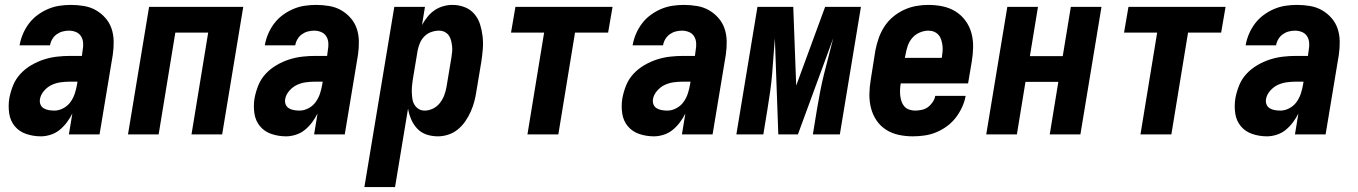

<svg xmlns="http://www.w3.org/2000/svg" viewBox="-20 -548 5540 783"><path d="M147 8Q116 8 87.5 -1.5Q59 -11 40.5 -33Q22 -55 17.5 -85.5Q13 -116 18 -147Q23 -174 33.5 -200Q44 -226 63.5 -247Q83 -268 108 -282.5Q133 -297 159.5 -305.5Q186 -314 213 -317Q240 -320 266 -320H314L317 -343Q320 -358 319 -373Q318 -388 310.5 -400Q303 -412 289.5 -417.5Q276 -423 261 -423Q248 -423 235 -419.5Q222 -416 211 -408Q200 -400 193 -388Q186 -376 184 -363H60V-364Q64 -387 73.5 -409.5Q83 -432 98 -452Q113 -472 133.5 -487Q154 -502 176.5 -511.5Q199 -521 222.5 -524.5Q246 -528 269 -528Q296 -528 322.5 -523.5Q349 -519 371 -506.5Q393 -494 410 -474.5Q427 -455 435 -431Q443 -407 443.5 -380Q444 -353 440 -325L386 0H261L275 -85Q266 -67 253 -49.5Q240 -32 223.5 -18.5Q207 -5 186.5 1.5Q166 8 147 8ZM202 -97Q220 -97 238 -106.5Q256 -116 267.5 -132Q279 -148 285 -166.5Q291 -185 294 -203L296 -215H266Q247 -215 228 -212.5Q209 -210 191.5 -202Q174 -194 160 -178Q146 -162 143 -144Q141 -132 145 -122Q149 -112 158 -106.5Q167 -101 178.5 -99Q190 -97 202 -97Z M502 0 588 -520H972L886 0H761L829 -415H695L627 0Z M1147 8Q1116 8 1087.5 -1.5Q1059 -11 1040.5 -33Q1022 -55 1017.5 -85.5Q1013 -116 1018 -147Q1023 -174 1033.5 -200Q1044 -226 1063.5 -247Q1083 -268 1108 -282.5Q1133 -297 1159.5 -305.5Q1186 -314 1213 -317Q1240 -320 1266 -320H1314L1317 -343Q1320 -358 1319 -373Q1318 -388 1310.5 -400Q1303 -412 1289.5 -417.5Q1276 -423 1261 -423Q1248 -423 1235 -419.5Q1222 -416 1211 -408Q1200 -400 1193 -388Q1186 -376 1184 -363H1060V-364Q1064 -387 1073.5 -409.5Q1083 -432 1098 -452Q1113 -472 1133.5 -487Q1154 -502 1176.5 -511.5Q1199 -521 1222.5 -524.5Q1246 -528 1269 -528Q1296 -528 1322.5 -523.5Q1349 -519 1371 -506.5Q1393 -494 1410 -474.5Q1427 -455 1435 -431Q1443 -407 1443.5 -380Q1444 -353 1440 -325L1386 0H1261L1275 -85Q1266 -67 1253 -49.5Q1240 -32 1223.5 -18.5Q1207 -5 1186.5 1.5Q1166 8 1147 8ZM1202 -97Q1220 -97 1238 -106.5Q1256 -116 1267.5 -132Q1279 -148 1285 -166.5Q1291 -185 1294 -203L1296 -215H1266Q1247 -215 1228 -212.5Q1209 -210 1191.5 -202Q1174 -194 1160 -178Q1146 -162 1143 -144Q1141 -132 1145 -122Q1149 -112 1158 -106.5Q1167 -101 1178.5 -99Q1190 -97 1202 -97Z M1466 215 1588 -520H1713L1701 -446Q1711 -464 1723.5 -479.5Q1736 -495 1752 -506Q1768 -517 1787 -522.5Q1806 -528 1825 -528Q1851 -528 1874.5 -519Q1898 -510 1914 -491.5Q1930 -473 1937.5 -449.5Q1945 -426 1948 -400.5Q1951 -375 1949 -349Q1947 -323 1943 -297L1923 -177Q1920 -156 1914.5 -135Q1909 -114 1900 -93.5Q1891 -73 1878 -54Q1865 -35 1847.5 -20.5Q1830 -6 1808.5 1Q1787 8 1766 8Q1741 8 1719 0.5Q1697 -7 1681.5 -23.5Q1666 -40 1657 -61Q1648 -82 1644 -105L1591 215ZM1712 -97Q1729 -97 1745.5 -105Q1762 -113 1773.5 -127.5Q1785 -142 1791.5 -159Q1798 -176 1801 -194L1821 -314Q1823 -326 1824 -338Q1825 -350 1823.5 -361.5Q1822 -373 1819 -384.5Q1816 -396 1809.5 -404.5Q1803 -413 1793 -418Q1783 -423 1770 -423Q1755 -423 1739 -417.5Q1723 -412 1711 -400Q1699 -388 1692.5 -372.5Q1686 -357 1683 -341L1663 -221Q1661 -208 1660 -195Q1659 -182 1659.5 -169Q1660 -156 1662 -143.5Q1664 -131 1670.5 -120.5Q1677 -110 1687.5 -103.5Q1698 -97 1712 -97Z M2131 0 2199 -415H2064L2082 -520H2478L2460 -415H2325L2257 0Z M2647 8Q2616 8 2587.5 -1.5Q2559 -11 2540.5 -33Q2522 -55 2517.5 -85.5Q2513 -116 2518 -147Q2523 -174 2533.5 -200Q2544 -226 2563.5 -247Q2583 -268 2608 -282.5Q2633 -297 2659.5 -305.5Q2686 -314 2713 -317Q2740 -320 2766 -320H2814L2817 -343Q2820 -358 2819 -373Q2818 -388 2810.5 -400Q2803 -412 2789.5 -417.5Q2776 -423 2761 -423Q2748 -423 2735 -419.5Q2722 -416 2711 -408Q2700 -400 2693 -388Q2686 -376 2684 -363H2560V-364Q2564 -387 2573.5 -409.5Q2583 -432 2598 -452Q2613 -472 2633.5 -487Q2654 -502 2676.5 -511.5Q2699 -521 2722.5 -524.5Q2746 -528 2769 -528Q2796 -528 2822.5 -523.5Q2849 -519 2871 -506.5Q2893 -494 2910 -474.5Q2927 -455 2935 -431Q2943 -407 2943.5 -380Q2944 -353 2940 -325L2886 0H2761L2775 -85Q2766 -67 2753 -49.5Q2740 -32 2723.5 -18.5Q2707 -5 2686.5 1.5Q2666 8 2647 8ZM2702 -97Q2720 -97 2738 -106.5Q2756 -116 2767.5 -132Q2779 -148 2785 -166.5Q2791 -185 2794 -203L2796 -215H2766Q2747 -215 2728 -212.5Q2709 -210 2691.5 -202Q2674 -194 2660 -178Q2646 -162 2643 -144Q2641 -132 2645 -122Q2649 -112 2658 -106.5Q2667 -101 2678.5 -99Q2690 -97 2702 -97Z M2983 0 3069 -520H3215L3227 -199L3345 -520H3491L3405 0H3295L3312 -104Q3318 -140 3325 -176Q3332 -212 3341 -248Q3350 -284 3359.5 -320Q3369 -356 3378 -392L3234 0H3154L3140 -392Q3137 -356 3134.5 -320Q3132 -284 3129 -248Q3126 -212 3121 -176Q3116 -140 3110 -104L3093 0Z M3703 8Q3673 8 3645 2Q3617 -4 3593.5 -19Q3570 -34 3554.5 -57Q3539 -80 3532 -107.5Q3525 -135 3525.5 -164.5Q3526 -194 3531 -223L3550 -343Q3555 -368 3563.5 -392.5Q3572 -417 3586.5 -439.5Q3601 -462 3622 -479.5Q3643 -497 3667 -508Q3691 -519 3716 -523.5Q3741 -528 3766 -528Q3796 -528 3824.5 -522Q3853 -516 3876.5 -501.5Q3900 -487 3917 -464Q3934 -441 3941.5 -413.5Q3949 -386 3948.5 -356Q3948 -326 3943 -297L3928 -208H3653V-206Q3651 -194 3650.5 -181.5Q3650 -169 3651.5 -156.5Q3653 -144 3657 -133Q3661 -122 3668.5 -113.5Q3676 -105 3688 -101Q3700 -97 3712 -97Q3725 -97 3739 -100Q3753 -103 3764 -111Q3775 -119 3783.5 -131.5Q3792 -144 3794 -157H3918Q3914 -134 3903.5 -111Q3893 -88 3877.5 -68Q3862 -48 3841.5 -33Q3821 -18 3798 -8.5Q3775 1 3750.5 4.5Q3726 8 3703 8ZM3670 -312H3820L3821 -314Q3823 -326 3824 -338.5Q3825 -351 3823.5 -362.5Q3822 -374 3818.5 -385.5Q3815 -397 3807.5 -405.5Q3800 -414 3789.5 -418.5Q3779 -423 3766 -423Q3749 -423 3731 -415.5Q3713 -408 3700.5 -393.5Q3688 -379 3682 -361.5Q3676 -344 3673 -326Z M4002 0 4088 -520H4213L4180 -319H4314L4347 -520H4472L4386 0H4261L4296 -214H4162L4127 0Z M4631 0 4699 -415H4564L4582 -520H4978L4960 -415H4825L4757 0Z M5147 8Q5116 8 5087.5 -1.5Q5059 -11 5040.5 -33Q5022 -55 5017.5 -85.5Q5013 -116 5018 -147Q5023 -174 5033.5 -200Q5044 -226 5063.5 -247Q5083 -268 5108 -282.5Q5133 -297 5159.5 -305.5Q5186 -314 5213 -317Q5240 -320 5266 -320H5314L5317 -343Q5320 -358 5319 -373Q5318 -388 5310.5 -400Q5303 -412 5289.5 -417.5Q5276 -423 5261 -423Q5248 -423 5235 -419.5Q5222 -416 5211 -408Q5200 -400 5193 -388Q5186 -376 5184 -363H5060V-364Q5064 -387 5073.5 -409.5Q5083 -432 5098 -452Q5113 -472 5133.5 -487Q5154 -502 5176.5 -511.5Q5199 -521 5222.5 -524.5Q5246 -528 5269 -528Q5296 -528 5322.5 -523.5Q5349 -519 5371 -506.5Q5393 -494 5410 -474.5Q5427 -455 5435 -431Q5443 -407 5443.5 -380Q5444 -353 5440 -325L5386 0H5261L5275 -85Q5266 -67 5253 -49.5Q5240 -32 5223.5 -18.5Q5207 -5 5186.5 1.5Q5166 8 5147 8ZM5202 -97Q5220 -97 5238 -106.5Q5256 -116 5267.5 -132Q5279 -148 5285 -166.5Q5291 -185 5294 -203L5296 -215H5266Q5247 -215 5228 -212.5Q5209 -210 5191.5 -202Q5174 -194 5160 -178Q5146 -162 5143 -144Q5141 -132 5145 -122Q5149 -112 5158 -106.5Q5167 -101 5178.5 -99Q5190 -97 5202 -97Z"/></svg>

Font: Iosevka Term Curly XBd Obl
Style: Regular
Weight: 800
Italic angle: -9°
Designer: Belleve Invis
Foundry: Belleve Invis
Version: Version 32.3.0